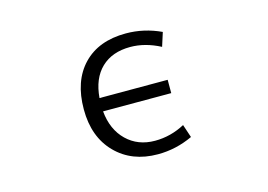

<svg xmlns="http://www.w3.org/2000/svg" viewBox="-77 -675 1155 829"><g transform="rotate(-15 500.0 -260.0)"><path d="M673.8 -433.6Q606.4 -468.8 540 -468.8Q459 -468.8 410.6 -422.4Q362.3 -376 355.5 -290H660.2V-230.5H355.5Q363.3 -147.5 413.6 -98.6Q463.9 -49.8 540 -49.8Q610.4 -49.8 673.8 -84L693.4 -25.4Q618.2 9.8 537.1 9.8Q420.9 9.8 349.1 -63.5Q277.3 -136.7 277.3 -259.8Q277.3 -386.7 346.2 -458.5Q415 -530.3 537.1 -530.3Q618.2 -530.3 693.4 -495.1Z"/></g></svg>

Font: Gen Shin Gothic Monospace Normal
Style: Regular
Weight: 350
Designer: [Source Han Sans]
Ryoko NISHIZUKA  (kana & ideographs); Paul D. Hunt (Latin, Greek & Cyrillic); Wenlong ZHANG  (bopomofo
Version: Version 1.002.20150607